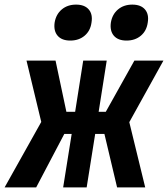

<svg xmlns="http://www.w3.org/2000/svg" viewBox="-69 -813 729 833"><path d="M-49 0 110 -284 46 -550H172L219 -328H257L292 -550H394L359 -328H390L514 -550H640L492 -283L561 0H439L384 -232H344L307 0H205L242 -232H210L88 0ZM480 -637Q443 -637 425 -658Q407 -679 412 -715Q418 -751 443 -772Q468 -793 505 -793Q542 -793 560 -772Q578 -751 572 -715Q567 -679 542 -658Q517 -637 480 -637ZM236 -637Q199 -637 181 -658Q163 -679 168 -715Q174 -751 199 -772Q224 -793 261 -793Q298 -793 316 -772Q334 -751 328 -715Q323 -679 298 -658Q273 -637 236 -637Z"/></svg>

Font: JetBrains Mono ExtraBold
Style: Italic
Weight: 800
Italic angle: -9°
Monospace: yes
Designer: Philipp Nurullin, Konstantin Bulenkov
Foundry: JetBrains
Version: Version 2.305; ttfautohint (v1.8.4.7-5d5b)